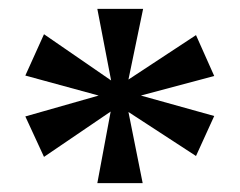

<svg xmlns="http://www.w3.org/2000/svg" viewBox="-20 -780 541 432"><path d="M199 -368 229 -529 79 -427 37 -518 202 -565 37 -610 79 -703 230 -599 199 -760H302L269 -601L421 -701L462 -609L297 -565L462 -519L421 -429L269 -528L301 -368Z"/></svg>

Font: Noto Serif Myanmar SemiBold
Style: Regular
Weight: 600
Designer: Ben Mitchell and the Monotype Design Team
Foundry: Monotype Imaging Inc.
Version: Version 2.106; ttfautohint (v1.8.4.7-5d5b)